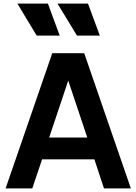

<svg xmlns="http://www.w3.org/2000/svg" viewBox="-20 -1038 752 1058"><path d="M11 0H158L212 -160H500L553 0H701L444 -745H268ZM76 -1018 182 -842H309L244 -1018ZM251 -280 356 -594 461 -280ZM297 -1018 404 -842H530L465 -1018Z"/></svg>

Font: Mluvka
Style: Bold
Weight: 700
Designer: Modified by Jiří Krblich, Original typeface by Gumpita Rahayu
Foundry: Gumpita Rahayu & Jiří Krblich
Version: Version 2.000;Glyphs 3.1.1 (3134)